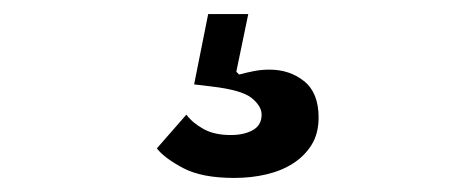

<svg xmlns="http://www.w3.org/2000/svg" viewBox="-20 -44 640 273"><path d="M313 209Q267 209 240.5 195Q214 181 203 167L245 119Q254 131 269.5 139.5Q285 148 308 148Q327 148 339.5 141Q352 134 352 119Q352 107 338 95.5Q324 84 281 79L256 76L276 -24H333L316 58L320 62Q331 59 341.5 57Q352 55 363 55Q392 55 412.5 71.5Q433 88 433 123Q433 146 423 162Q413 178 396.5 188.5Q380 199 358.5 204Q337 209 313 209Z"/></svg>

Font: IBM Plex Sans Arabic Medium
Style: Regular
Weight: 500
Designer: Mike Abbink, Paul van der Laan, Pieter van Rosmalen, Wael Morcos, Khajak Apelian
Foundry: Bold Monday
Version: Version 1.1